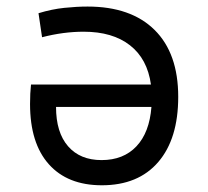

<svg xmlns="http://www.w3.org/2000/svg" viewBox="-20 -547 626 577"><path d="M286.1 9.8Q183.1 9.8 126.7 -53.5Q70.3 -116.7 70.3 -234.4Q70.3 -267.6 73.2 -293H433.6Q422.9 -370.1 370.6 -410.9Q318.4 -451.7 231.4 -451.7Q170.4 -451.7 106.4 -435.1L95.7 -507.3Q135.7 -519.5 173.3 -523.4Q210.9 -527.3 243.2 -527.3Q373.5 -527.3 444.6 -457Q515.6 -386.7 515.6 -255.9Q515.6 -129.9 455.6 -60.1Q395.5 9.8 286.1 9.8ZM435.1 -225.6H148.4Q148.4 -148.9 184.6 -107.4Q220.7 -65.9 285.2 -65.9Q351.1 -65.9 390.1 -107.4Q429.2 -148.9 435.1 -225.6Z"/></svg>

Font: Cascadia Code NF SemiLight
Style: Regular
Weight: 350
Monospace: yes
Designer: Aaron Bell
Foundry: Saja Typeworks
Version: Version 2404.023; ttfautohint (v1.8.4)